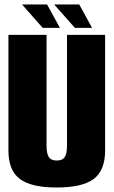

<svg xmlns="http://www.w3.org/2000/svg" viewBox="-20 -830 508 854"><path d="M232.5 4Q119 4 68.2 -34Q17.5 -72 17.5 -160.5V-675H187V-181.5Q187 -147 197 -131.5Q207 -116 232.5 -116Q258 -116 268 -131.5Q278 -147 278 -181.5V-675H447.5V-160.5Q447.5 -72 396.8 -34Q346 4 232.5 4ZM313 -706 221 -810H332.5L389.5 -706ZM170 -706 78 -810H189.5L246.5 -706Z"/></svg>

Font: Anybody Condensed ExtraBold
Style: Regular
Weight: 800
Width: 3
Designer: Tyler Finck
Foundry: Etcetera Type Company
Version: Version 1.010; ttfautohint (v1.8.3) -l 8 -r 50 -G 200 -x 14 